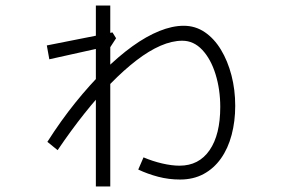

<svg xmlns="http://www.w3.org/2000/svg" viewBox="-20 -629 1040 693"><path d="M630 19Q589 19 551 9Q513 -1 479 -17L498 -61Q531 -47 565.5 -39Q600 -31 628 -31Q698 -31 736.5 -87Q775 -143 775 -243Q775 -306 758 -361Q741 -416 710 -449Q679 -482 638 -482Q601 -482 559.5 -464Q518 -446 473 -411.5Q428 -377 380.5 -328.5Q333 -280 284.5 -219Q236 -158 188 -87L151 -117Q200 -194 252 -258.5Q304 -323 356 -374.5Q408 -426 458 -462Q508 -498 555 -517Q602 -536 643 -536Q685 -536 719 -513Q753 -490 777.5 -449.5Q802 -409 815.5 -357Q829 -305 829 -247Q829 -191 816 -142Q803 -93 777.5 -57Q752 -21 715 -1Q678 19 630 19ZM326 44V-609H378V44ZM158 -415 149 -465 386 -512 399 -491 373 -451 365 -461Z"/></svg>

Font: Murecho Thin Light
Style: Regular
Weight: 300
Version: Version 1.010